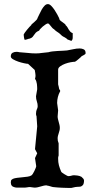

<svg xmlns="http://www.w3.org/2000/svg" viewBox="-20 -925 470 945"><path d="M208.5 -12.7Q201.7 -12.7 194.6 -11Q187.5 -9.3 180.2 -7.1Q172.9 -4.9 165.3 -3.2Q157.7 -1.5 149.4 -1.5L127.4 -4.4Q120.1 -4.4 114 -2.9Q107.9 -1.5 101.6 -1.5H65.9Q61.5 -1.5 58.1 -2Q54.7 -2.4 51.8 -3.4Q33.2 -7.3 33.2 -26.9Q33.2 -32.7 34.4 -36.6Q35.6 -40.5 43.9 -44.9Q52.2 -48.3 64.7 -49.8Q77.1 -51.3 90.3 -52.5Q103.5 -53.7 115.5 -55.4Q127.4 -57.1 134.3 -61.5Q137.2 -63 141.4 -69.3Q145.5 -75.7 149.2 -83.3Q152.8 -90.8 155.5 -97.7Q158.2 -104.5 158.2 -107.4L152.3 -147L163.1 -170.4L152.3 -190.9L163.1 -303.2L159.7 -354Q157.2 -356.4 157.2 -364.7Q157.2 -372.6 158.4 -377.9Q159.7 -383.3 161.4 -387Q163.1 -390.6 164.3 -394Q165.5 -397.5 165.5 -401.9Q165.5 -414.6 161.4 -426Q157.2 -437.5 157.2 -451.2L163.1 -485.8Q163.1 -490.7 162.8 -497.6Q162.6 -504.4 161.6 -511.7Q160.6 -519 158.4 -525.6Q156.2 -532.2 152.3 -536.6Q152.3 -538.6 153.6 -542.5Q154.8 -546.4 154.8 -554.2Q154.8 -560.5 153.6 -565.7Q152.3 -570.8 152.3 -572.8Q152.3 -575.2 151.4 -578.6Q150.4 -582 149.4 -582L118.2 -610.8Q112.3 -610.8 98.4 -613.8Q84.5 -616.7 70.1 -621.6Q55.7 -626.5 44.4 -633.1Q33.2 -639.6 33.2 -647Q33.2 -660.6 42 -665.3Q50.8 -669.9 61 -669.9Q64.9 -669.9 68.6 -669.4Q72.3 -668.9 75.2 -668Q95.7 -667 115.7 -664.6Q135.7 -662.1 156.2 -662.1Q171.9 -662.1 187.5 -664.6Q203.1 -667 218.8 -668Q225.6 -670.4 237.8 -671.9Q250 -673.3 263.4 -674.1Q276.9 -674.8 289.6 -675.3Q302.2 -675.8 310.1 -676.8Q325.7 -679.2 341.3 -682.9Q356.9 -686.5 372.6 -686.5Q382.8 -686.5 392.1 -682.1Q401.4 -677.7 401.4 -663.1Q401.4 -660.2 398.2 -657.7Q395 -655.3 390.9 -653.1Q386.7 -650.9 383.3 -649.2Q379.9 -647.5 379.4 -645.5Q377.9 -644 373.8 -640.4Q369.6 -636.7 365 -632.8Q360.4 -628.9 356 -625.5Q351.6 -622.1 349.1 -621.1Q341.8 -621.1 327.9 -618.7Q314 -616.2 300.3 -611.1Q286.6 -606 276.4 -598.6Q266.1 -591.3 266.1 -582V-510.3Q266.1 -509.8 266.8 -506.8Q267.6 -503.9 268.6 -500Q269.5 -496.1 270.3 -491.9Q271 -487.8 271.5 -485.8Q276.4 -482.4 276.4 -476.6Q268.6 -462.4 264.9 -447.5Q261.2 -432.6 261.2 -418L266.1 -381.8L263.7 -352.1Q263.7 -345.2 265.4 -338.4Q267.1 -331.5 269 -324.5Q271 -317.4 272.7 -310.3Q274.4 -303.2 274.4 -295.4Q274.4 -288.6 272.7 -282Q271 -275.4 269 -269.3Q267.1 -263.2 265.4 -256.8Q263.7 -250.5 263.7 -244.1Q263.7 -237.3 264.6 -232.4Q265.6 -227.5 268.6 -219.7V-159.7Q266.6 -154.3 266.4 -151.6Q266.1 -148.9 266.1 -144.5Q266.1 -126 270 -111.3Q273.9 -96.7 281.2 -80.1Q281.2 -78.6 286.1 -75Q291 -71.3 297.1 -67.6Q303.2 -64 308.6 -61Q314 -58.1 314.9 -58.1Q325.2 -58.1 331.5 -60.3Q337.9 -62.5 344.7 -62.5Q350.6 -62.5 361.3 -61Q372.1 -59.6 380.9 -54.7Q385.7 -50.8 389.6 -46.1Q393.6 -41.5 393.6 -36.1Q393.6 -28.8 391.6 -21.5Q389.6 -14.2 385.3 -11.7Q379.4 -5.9 370.1 -5.9Q365.7 -5.9 360.4 -5.4Q355 -4.9 350.6 -4.4L331.1 0Q320.8 0 308.8 -0.2Q296.9 -0.5 284.9 -1Q272.9 -1.5 261.5 -2.4Q250 -3.4 240.7 -4.4Q239.3 -4.4 235.4 -5.6Q231.4 -6.8 226.6 -8.3Q221.7 -9.8 217.5 -10.7Q213.4 -11.7 211.4 -11.7Q210.9 -11.7 210.4 -12.2Q210 -12.2 209.5 -12.5Q209 -12.7 208.5 -12.7ZM303.2 -800.8Q308.6 -796.4 311.8 -790.8Q314.9 -785.2 318.1 -779.8Q321.3 -774.4 325.7 -769.5Q330.1 -764.6 337.9 -761.7V-740.2Q337.9 -736.3 337.2 -732.9Q336.4 -729.5 331.5 -723.6L318.4 -728.5Q314 -729.5 312.7 -730.5Q311.5 -731.4 310.5 -732.4Q309.6 -733.4 307.4 -735.4Q305.2 -737.3 299.3 -740.7Q293.5 -743.7 290.3 -745.4Q287.1 -747.1 284.9 -749Q282.7 -751 280.5 -753.2Q278.3 -755.4 273.9 -759.3L269 -763.2Q267.6 -764.2 264.2 -766.4Q260.7 -768.6 256.8 -771.5Q252.9 -774.4 249.8 -777.1Q246.6 -779.8 246.1 -781.2Q241.2 -783.2 237.1 -788.1Q232.9 -793 229.2 -797.6Q225.6 -802.2 222.2 -805.9Q218.8 -809.6 215.8 -809.6Q211.9 -809.6 204.6 -804.9Q197.3 -800.3 190.2 -794.2Q183.1 -788.1 178 -782.2Q172.9 -776.4 172.9 -774.4Q161.1 -769.5 156.2 -764.2Q151.4 -758.8 147.9 -753.4Q144.5 -748 140.4 -743.2Q136.2 -738.3 126 -734.9Q122.6 -734.9 114.5 -731.9Q106.4 -729 102.1 -729Q100.6 -729.5 99.6 -733.4Q98.6 -737.3 97.9 -742.2Q97.2 -747.1 96.9 -751Q96.7 -754.9 96.7 -755.4Q96.7 -756.8 101.6 -763.7Q106.4 -770.5 112.8 -778.3Q119.1 -786.1 125.2 -792.7Q131.3 -799.3 133.3 -800.8Q133.3 -803.2 137.9 -807.1Q142.6 -811 148.2 -815.9Q153.8 -820.8 158.9 -826.2Q164.1 -831.5 165 -836.9Q168.9 -844.2 174.1 -855.7Q179.2 -867.2 185.5 -878.2Q191.9 -889.2 199.5 -897Q207 -904.8 215.8 -904.8Q223.6 -904.8 231.9 -896.5Q240.2 -888.2 247.8 -877Q255.4 -865.7 261.5 -854.5Q267.6 -843.3 270.5 -836.9L273.9 -826.7Q275.4 -824.7 280 -821.3Q284.7 -817.9 289.8 -814.2Q294.9 -810.5 299.1 -807.1Q303.2 -803.7 303.2 -800.8Z"/></svg>

Font: IM FELL English SC
Style: Regular
Weight: 400
Designer: Igino Marini
Foundry: Igino Marini
Version: 3.00